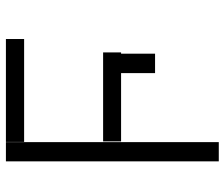

<svg xmlns="http://www.w3.org/2000/svg" viewBox="-76 -692 767 656"><g transform="rotate(-90 308.0 -363.5)"><path d="M150.9 -727.3V0H85.2V-727.3ZM457.4 -395.2V-333.8H453.1V-217.7H386.7V-333.8H153.4V-395.2ZM503.2 -727.3V-665.1H151.6V-727.3Z"/></g></svg>

Font: Inter UI Light
Style: Regular
Weight: 300
Designer: Rasmus Andersson
Foundry: rsms
Version: 3.2;8d6f07862